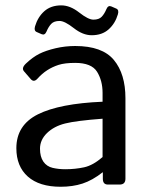

<svg xmlns="http://www.w3.org/2000/svg" viewBox="-20 -694 561 722"><path d="M117.7 -573.7Q106.9 -578.6 111.8 -595.2Q122.1 -629.9 146.7 -651.9Q171.4 -673.8 210.4 -673.8Q243.7 -673.8 277.8 -647Q312 -620.1 331.1 -620.1Q352.1 -620.1 362.3 -630.9Q372.6 -641.6 380.4 -660.2Q386.7 -674.8 398.4 -669.9L417.5 -661.6Q428.2 -656.7 423.3 -640.1Q413.1 -605.5 388.4 -583.5Q363.8 -561.5 324.7 -561.5Q291.5 -561.5 257.3 -588.4Q223.1 -615.2 204.1 -615.2Q183.1 -615.2 172.9 -604.5Q162.6 -593.8 154.8 -575.2Q148.4 -560.5 136.7 -565.4ZM41.5 -136.7Q41.5 -223.6 122.8 -264.2Q204.1 -304.7 365.7 -311.5V-344.7Q365.7 -390.6 345 -424.1Q324.2 -457.5 262.7 -457.5Q223.6 -457.5 200.2 -450Q176.8 -442.4 157.5 -429.9Q138.2 -417.5 120.6 -397.9Q107.4 -383.3 95.7 -396.5L70.3 -425.8Q59.6 -438 77.6 -455.1Q103.5 -479.5 127.9 -491.7Q152.3 -503.9 188.7 -512.5Q225.1 -521 262.7 -521Q364.7 -521 408.2 -468.5Q451.7 -416 451.7 -324.7V-22Q451.7 0 429.7 0H385.7Q366.7 0 366.7 -22V-45.9H365.7Q327.1 -15.6 290.3 -3.7Q253.4 8.3 208 8.3Q127.9 8.3 84.7 -30Q41.5 -68.4 41.5 -136.7ZM130.4 -134.8Q130.4 -104.5 143.1 -86.2Q155.8 -67.9 178.2 -62.7Q200.7 -57.6 225.1 -57.6Q262.7 -57.6 296.4 -64.9Q330.1 -72.3 365.7 -103.5V-247.6Q267.1 -240.2 225.1 -229.7Q183.1 -219.2 156.7 -193.6Q130.4 -168 130.4 -134.8Z"/></svg>

Font: Istok Web
Style: Regular
Weight: 400
Designer: Andrey V. Panov
Foundry: Andrey V. Panov
Version: Version 1.0.2g